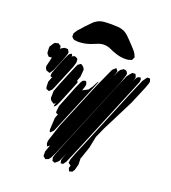

<svg xmlns="http://www.w3.org/2000/svg" viewBox="-162 -1039 1035 1163"><g transform="rotate(20 355.0 -457.5)"><path d="M150 -610 121 -541 109 -522 104 -515 96 -517 80 -523 72 -537 71 -548 85 -607 77 -606 65 -605 58 -613 51 -621 49 -632 48 -663 64 -689 72 -697 82 -699 93 -702 100 -697 110 -692 112 -683 114 -672 118 -678 128 -684 138 -689H151L159 -688L166 -677L169 -670L167 -657ZM448 -15 438 0 424 4 418 5 416 0 410 -14 415 -30 409 -35 398 -43 399 -49 401 -65 418 -110 451 -188 606 -563 648 -661 665 -685 670 -691H687L689 -686L693 -672L691 -661L679 -628L631 -514L571 -395L528 -310L500 -247L485 -173L460 -99L457 -94L458 -53ZM528 -609 337 -149 307 -77 289 -39 278 -23 265 -18 258 -15 251 -21 242 -28 241 -36V-59L257 -104V-103L248 -96L241 -91L238 -99L234 -109L235 -126L270 -234L399 -543L453 -662L474 -681L479 -674L486 -666L483 -653L473 -627L491 -665L500 -678L511 -685L518 -690L532 -688L540 -682L546 -670L544 -658ZM619 -610 429 -152 383 -44 369 -25 361 -24 354 -23 352 -32 350 -43 357 -66 368 -94 341 -33 325 -19 319 -14 310 -17 302 -20 300 -30 297 -40 304 -64 351 -180 507 -557 533 -618 549 -655 567 -678 575 -686 589 -687H595L597 -682L603 -668L600 -653L592 -634L604 -659L613 -672L624 -676L632 -677L636 -667L635 -650ZM226 -599 178 -483 160 -439 152 -424 137 -410 132 -412 119 -417 115 -429 114 -462 127 -496H123L115 -498V-504L116 -519L132 -562L161 -633L173 -657L180 -665L190 -670L196 -661L195 -652L198 -656L211 -662L221 -660L233 -652L234 -641L235 -630ZM266 -476 242 -417 227 -380 214 -351 207 -340 196 -332 197 -341 202 -357 192 -347 185 -351 170 -361 163 -375 164 -421 184 -473 218 -555 239 -604 246 -619 263 -631 271 -628 283 -618 291 -604 287 -556 276 -528 277 -529 283 -519ZM378 -528 394 -559 402 -568 400 -562 395 -549 372 -492 276 -262 248 -195 231 -178 225 -182 223 -196 227 -270 237 -296 231 -298 224 -300 222 -311 226 -346 281 -484 301 -528 309 -539 322 -544 330 -542 336 -527 335 -514 325 -483 360 -502ZM186 -827Q197 -840 208 -852.5Q219 -865 231 -876Q237 -883 244 -889.5Q251 -896 259 -901Q281 -916 307.5 -918Q334 -920 356 -920Q377 -920 397.5 -918.5Q418 -917 437 -909Q452 -902 464.5 -890.5Q477 -879 488 -867Q501 -853 514.5 -839Q528 -825 540 -810Q548 -799 552 -787Q553 -785 554 -783Q555 -781 555 -779Q555 -777 552.5 -773Q550 -769 549 -767Q549 -766 548 -763.5Q547 -761 546 -760Q544 -758 540.5 -757.5Q537 -757 535 -756Q526 -752 516 -751.5Q506 -751 495 -751Q466 -753 441 -762Q421 -768 401.5 -777.5Q382 -787 360 -788Q339 -789 319 -781Q299 -773 279 -765Q243 -752 204 -751Q198 -751 193 -751.5Q188 -752 183 -753Q181 -753 178.5 -753Q176 -753 175 -754Q171 -755 168 -758.5Q165 -762 162 -764Q161 -765 159.5 -766Q158 -767 158 -768Q157 -769 157.5 -770.5Q158 -772 158 -773Q158 -777 157.5 -781.5Q157 -786 158 -789Q158 -791 160 -793.5Q162 -796 163 -798Q167 -806 172.5 -813Q178 -820 186 -827Z"/></g></svg>

Font: Rubik Marker Hatch
Style: Regular
Weight: 400
Designer: Hubert and Fischer, NaN
Foundry: Hubert & Fischer, NaN
Version: Version 2.200